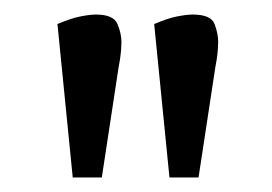

<svg xmlns="http://www.w3.org/2000/svg" viewBox="-20 -738 374 264"><path d="M213 -494 192 -705Q211 -713 224 -715.5Q237 -718 245 -718Q270 -718 275 -705Q280 -692 280 -680Q280 -676 279.5 -669.5Q279 -663 278 -656.5Q277 -650 276 -645L253 -494ZM80 -494 59 -705Q78 -713 91 -715.5Q104 -718 112 -718Q136 -718 141.5 -705Q147 -692 147 -680Q147 -676 146.5 -669.5Q146 -663 145 -656.5Q144 -650 143 -645L120 -494Z"/></svg>

Font: Faustina
Style: Regular
Weight: 400
Designer: Alfonso Garcia
Foundry: http://www.omnibus-type.com
Version: Version 1.200